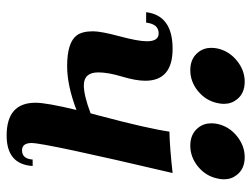

<svg xmlns="http://www.w3.org/2000/svg" viewBox="-110 -647 764 584"><g transform="rotate(90 272.0 -355.0)"><path d="M324.7 -248.5Q328.1 -260.7 331.5 -273.9Q370.6 -420.9 380.4 -488.3Q427.7 -489.3 506.3 -498Q415 -109.4 415 -69.3Q415 -40 437.5 -40Q462.9 -40 465.3 -72.3H484.9Q480 6.8 392.1 6.8Q292.5 6.8 292.5 -81.1Q292.5 -114.7 314.5 -205.6Q240.2 -177.2 181.2 -177.2Q109.9 -177.2 87.9 -206.1Q75.2 -222.7 75.2 -255.9Q75.2 -280.3 90.3 -336.4Q105.5 -392.6 105.5 -419.9Q105.5 -455.6 81.5 -455.6Q53.2 -455.6 48.8 -417.5H17.1Q26.9 -498 128.4 -498Q225.6 -498 225.6 -415Q225.6 -386.2 212.9 -344Q200.2 -301.8 200.2 -272Q200.2 -228 239.7 -228Q270 -228 324.7 -248.5ZM422.9 -551.8Q388.2 -551.8 369.1 -575.2Q355 -592.3 355 -615.7Q355 -624.5 356.9 -634.3Q364.7 -669.9 394 -693.6Q423.3 -717.3 458 -717.3Q493.2 -717.3 511.7 -693.8Q525.4 -676.8 525.4 -654.3Q525.4 -644.5 522.9 -634.3Q515.6 -599.1 486.8 -575.4Q458 -551.8 422.9 -551.8ZM193.4 -551.8Q158.7 -551.8 139.6 -575.2Q125.5 -592.3 125.5 -615.7Q125.5 -624.5 127.4 -634.3Q135.3 -669.9 164.6 -693.6Q193.8 -717.3 228.5 -717.3Q263.7 -717.3 282.2 -693.8Q295.9 -676.8 295.9 -654.3Q295.9 -644.5 293.5 -634.3Q286.1 -599.1 257.3 -575.4Q228.5 -551.8 193.4 -551.8Z"/></g></svg>

Font: Munson
Style: Bold Italic
Weight: 700
Italic angle: -12°
Designer: Paul James MIller
Foundry: High-Logic / Made with FontCreator
Version: Version 2.10;May 5, 2019;FontCreator 11.5.0.2430 64-bit